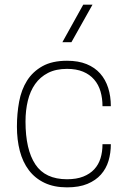

<svg xmlns="http://www.w3.org/2000/svg" viewBox="-20 -800 551 828"><path d="M269 8Q213 8 172 -11.5Q131 -31 104.5 -66Q78 -101 65.5 -149Q53 -197 53 -254Q53 -310 62.5 -361.5Q72 -413 96.5 -452Q121 -491 163 -514.5Q205 -538 269 -538Q318 -538 353.5 -523.5Q389 -509 412 -483Q435 -457 446.5 -421Q458 -385 458 -342H422Q422 -376 413.5 -405.5Q405 -435 386 -457Q367 -479 338 -491Q309 -503 269 -503Q221 -503 187 -485.5Q153 -468 131.5 -437.5Q110 -407 100 -365.5Q90 -324 90 -276Q90 -155 132.5 -91Q175 -27 269 -27Q310 -27 339 -38.5Q368 -50 386.5 -70Q405 -90 413.5 -117.5Q422 -145 422 -178H458Q458 -140 448 -106.5Q438 -73 415.5 -47.5Q393 -22 357 -7Q321 8 269 8ZM288 -618H249L339 -780H379Z"/></svg>

Font: Tanohe Sans ExtraLight
Style: Regular
Weight: 250
Designer: Village Type and Design LLC & Cristiano Sobral
Foundry: Cooper Hewitt Smithsonian Design Museum
Version: Version 1.00;September 29, 2021;FontCreator 13.0.0.2655 64-b